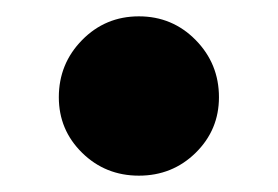

<svg xmlns="http://www.w3.org/2000/svg" viewBox="-20 -523 340 235"><path d="M150 -308Q109 -308 80.5 -336Q52 -364 52 -404Q52 -445 80.5 -474Q109 -503 150 -503Q191 -503 219.5 -474Q248 -445 248 -404Q248 -364 219.5 -336Q191 -308 150 -308Z"/></svg>

Font: Source Serif 4 Black
Style: Regular
Weight: 900
Designer: Frank Grießhammer
Foundry: Adobe
Version: Version 4.005;hotconv 1.1.0;makeotfexe 2.6.0